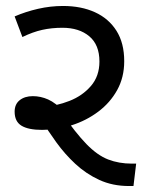

<svg xmlns="http://www.w3.org/2000/svg" viewBox="-20 -623 485 643"><path d="M412 0Q357 0 312.5 -20.5Q268 -41 232.5 -74Q197 -107 168.5 -146.5Q140 -186 116 -225L124 -265Q169 -268 212.5 -285Q256 -302 284.5 -335Q313 -368 313 -417Q313 -473 279 -501.5Q245 -530 189 -530Q153 -530 121.5 -523Q90 -516 55 -499L29 -568Q66 -584 107.5 -593.5Q149 -603 191 -603Q252 -603 298 -582Q344 -561 370 -520Q396 -479 396 -418Q396 -364 372.5 -321.5Q349 -279 309 -249Q269 -219 220 -203.5Q171 -188 121 -188Q75 -188 52 -202Q29 -216 29 -249Q29 -274 46 -287.5Q63 -301 90 -301Q116 -301 141 -290Q166 -279 199 -246H186Q233 -178 269.5 -140.5Q306 -103 342 -89Q378 -75 422 -75H436L427 0Z"/></svg>

Font: hexuguzrati05
Style: Book
Weight: 400
Designer: Jelle Bosma - Monotype Design Team, Universal Thirst
Foundry: Monotype Imaging Inc.
Version: Version 2.106